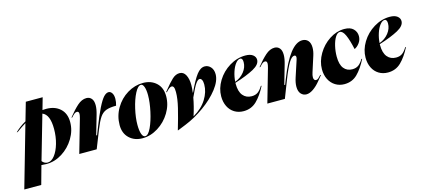

<svg xmlns="http://www.w3.org/2000/svg" viewBox="-134 -1177 4195 1914"><g transform="rotate(-15 1963.5 -220.5)"><path d="M345 -641 310 -518Q336 -520 348 -520Q437 -520 491.5 -470.5Q546 -421 546 -332Q546 -244 498 -164.5Q450 -85 373 -36.5Q296 12 212 12Q193 12 158 9L105 200H-70L112 -436Q73 -413 14 -370H5Q51 -416 117 -453L171 -641ZM226 1Q264 1 298 -42Q332 -85 352.5 -156Q373 -227 373 -307Q373 -455 300 -484L169 -29Q179 -15 194 -7Q209 1 226 1Z M657 -386Q657 -412 636 -412Q622 -412 609 -401.5Q596 -391 578 -370H569Q624 -439 669.5 -479.5Q715 -520 763 -520Q795 -520 815 -497Q835 -474 835 -428Q835 -388 819 -333L762 -135H771L792 -189Q843 -321 879 -393Q915 -465 941 -492.5Q967 -520 992 -520Q1012 -520 1026.5 -498.5Q1041 -477 1041 -439Q1041 -405 1030 -370Q963 -370 925.5 -355.5Q888 -341 862 -303Q836 -265 804 -185L731 0H551L649 -342Q657 -372 657 -386Z M1203 12Q1120 12 1067 -38Q1014 -88 1014 -173Q1014 -267 1061 -347Q1108 -427 1185 -473.5Q1262 -520 1347 -520Q1430 -520 1483.5 -470.5Q1537 -421 1537 -333Q1537 -244 1489 -164.5Q1441 -85 1363.5 -36.5Q1286 12 1203 12ZM1233 -1Q1264 -1 1294.5 -66Q1325 -131 1345 -223.5Q1365 -316 1365 -389Q1365 -443 1353.5 -475Q1342 -507 1323 -507Q1291 -507 1259 -445Q1227 -383 1206.5 -293.5Q1186 -204 1186 -130Q1186 -71 1198 -36Q1210 -1 1233 -1Z M1561 -389Q1612 -453 1648 -486.5Q1684 -520 1724 -520Q1765 -520 1786.5 -479.5Q1808 -439 1808 -375Q1808 -339 1802 -298H1805Q1861 -418 1900.5 -469Q1940 -520 1984 -520Q2019 -520 2044.5 -492Q2070 -464 2070 -417Q2070 -348 2008 -268Q1946 -188 1848.5 -118Q1751 -48 1649 -7L1565 27H1561Q1597 -94 1619.5 -187Q1642 -280 1642 -347Q1642 -384 1634.5 -398Q1627 -412 1614 -412Q1592 -412 1555 -370H1546ZM1751 -69Q1841 -121 1887.5 -196Q1934 -271 1934 -347Q1934 -379 1925 -395.5Q1916 -412 1902 -412Q1885 -412 1862 -380Q1839 -348 1795 -250Q1779 -162 1749 -69Z M2404 -520Q2454 -520 2480.5 -499.5Q2507 -479 2507 -449Q2507 -400 2435.5 -361Q2364 -322 2238 -282V-273Q2238 -192 2271.5 -151.5Q2305 -111 2362 -111Q2400 -111 2425.5 -129Q2451 -147 2475 -187H2483Q2436 -95 2381 -41.5Q2326 12 2246 12Q2193 12 2152 -13Q2111 -38 2088.5 -83.5Q2066 -129 2066 -188Q2066 -270 2113 -347Q2160 -424 2238.5 -472Q2317 -520 2404 -520ZM2371 -461Q2371 -482 2364.5 -492.5Q2358 -503 2347 -503Q2322 -503 2298 -472.5Q2274 -442 2258 -393Q2242 -344 2239 -293Q2297 -314 2334 -360.5Q2371 -407 2371 -461Z M2598 -386Q2598 -412 2577 -412Q2563 -412 2550 -401.5Q2537 -391 2519 -370H2510Q2564 -438 2610 -479Q2656 -520 2704 -520Q2736 -520 2756 -497Q2776 -474 2776 -428Q2776 -388 2760 -333L2703 -135H2712L2733 -189Q2862 -520 2991 -520Q3028 -520 3050 -495Q3072 -470 3072 -423Q3072 -385 3058 -342L3008 -186Q2998 -156 2998 -136Q2998 -118 3005 -109.5Q3012 -101 3023 -101Q3036 -101 3046.5 -110Q3057 -119 3074 -138H3083Q3077 -131 3040 -85.5Q3003 -40 2965 -14Q2927 12 2894 12Q2861 12 2838 -13Q2815 -38 2815 -87Q2815 -128 2832 -179L2887 -347Q2892 -364 2892 -372Q2892 -392 2874 -392Q2848 -392 2817.5 -342.5Q2787 -293 2742 -178L2673 0H2492L2590 -342Q2598 -372 2598 -386Z M3424 -520Q3486 -520 3517 -489Q3548 -458 3548 -414Q3548 -375 3524.5 -343.5Q3501 -312 3473 -300Q3452 -397 3428 -450Q3404 -503 3374 -503Q3349 -503 3327.5 -469Q3306 -435 3293.5 -381.5Q3281 -328 3281 -273Q3281 -191 3313 -151Q3345 -111 3400 -111Q3438 -111 3463.5 -129Q3489 -147 3513 -187H3521Q3474 -94 3420 -41Q3366 12 3286 12Q3234 12 3193 -13.5Q3152 -39 3129 -84.5Q3106 -130 3106 -189Q3106 -270 3151.5 -347Q3197 -424 3270.5 -472Q3344 -520 3424 -520Z M3894 -520Q3944 -520 3970.5 -499.5Q3997 -479 3997 -449Q3997 -400 3925.5 -361Q3854 -322 3728 -282V-273Q3728 -192 3761.5 -151.5Q3795 -111 3852 -111Q3890 -111 3915.5 -129Q3941 -147 3965 -187H3973Q3926 -95 3871 -41.5Q3816 12 3736 12Q3683 12 3642 -13Q3601 -38 3578.5 -83.5Q3556 -129 3556 -188Q3556 -270 3603 -347Q3650 -424 3728.5 -472Q3807 -520 3894 -520ZM3861 -461Q3861 -482 3854.5 -492.5Q3848 -503 3837 -503Q3812 -503 3788 -472.5Q3764 -442 3748 -393Q3732 -344 3729 -293Q3787 -314 3824 -360.5Q3861 -407 3861 -461Z"/></g></svg>

Font: Nyght Serif Dark Italic
Style: Regular
Weight: 800
Italic angle: -16°
Designer: Maksym Kobuzan
Version: Version 0.400